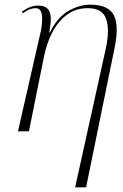

<svg xmlns="http://www.w3.org/2000/svg" viewBox="-20 -563 526 823"><path d="M302 240 434 -357Q451 -438 434.5 -483Q418 -528 357 -528Q305 -528 267 -500Q229 -472 204 -424Q179 -376 167 -313L104 0H57L156 -434Q164 -482 158.5 -505Q153 -528 132 -528Q123 -528 110 -524Q97 -520 77 -506L74 -513Q92 -526 108.5 -532.5Q125 -539 144 -539Q180 -539 192 -514Q204 -489 191 -424H194Q227 -490 274 -516.5Q321 -543 367 -543Q445 -543 468 -497.5Q491 -452 471 -357L349 240Z"/></svg>

Font: Noto Serif Display SemiCondensed ExtraLight
Style: Italic
Weight: 200
Width: 4
Italic angle: -12°
Designer: Monotype Design Team
Foundry: Monotype Imaging Inc.
Version: Version 2.009